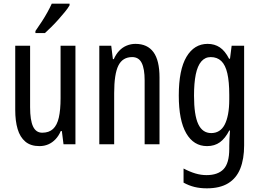

<svg xmlns="http://www.w3.org/2000/svg" viewBox="-20 -786 1414 1046"><path d="M391 -537V0H326L317 -72H311Q300 -46 282.5 -27.5Q265 -9 243 0.5Q221 10 195 10Q147 10 118 -14.5Q89 -39 76 -83Q63 -127 63 -187V-537H144V-202Q144 -131 160 -97Q176 -63 210 -63Q247 -63 269 -83.5Q291 -104 300.5 -145.5Q310 -187 310 -251V-537ZM359 -757Q350 -741 333.5 -721Q317 -701 298 -679.5Q279 -658 259.5 -639Q240 -620 225 -606H173V-617Q192 -644 208.5 -669.5Q225 -695 238.5 -719.5Q252 -744 262 -766H359Z M718 -547Q783 -547 816 -502Q849 -457 849 -364V0H768V-348Q768 -411 752 -443Q736 -475 700 -475Q648 -475 625 -429Q602 -383 602 -279V0H521V-537H586L595 -464H600Q612 -491 629.5 -509.5Q647 -528 670 -537.5Q693 -547 718 -547Z M1111 -547Q1149 -547 1177.5 -528Q1206 -509 1228 -466H1233L1242 -537H1310V6Q1310 80 1289 132.5Q1268 185 1223 212.5Q1178 240 1107 240Q1070 240 1039.5 232.5Q1009 225 980 209V132Q1014 150 1044.5 159Q1075 168 1105 168Q1167 168 1198 135.5Q1229 103 1229 25V9Q1229 -8 1230 -29.5Q1231 -51 1233 -75H1229Q1207 -32 1178 -11Q1149 10 1108 10Q1035 10 994.5 -60Q954 -130 954 -266Q954 -406 996 -476.5Q1038 -547 1111 -547ZM1128 -475Q1097 -475 1076.5 -451Q1056 -427 1046.5 -380.5Q1037 -334 1037 -265Q1037 -159 1060 -110Q1083 -61 1131 -61Q1155 -61 1173.5 -72.5Q1192 -84 1204 -107Q1216 -130 1222.5 -164.5Q1229 -199 1229 -245V-270Q1229 -341 1218.5 -386.5Q1208 -432 1185.5 -453.5Q1163 -475 1128 -475Z"/></svg>

Font: Noto Sans Arabic ExtraCondensed
Style: Regular
Weight: 400
Width: 2
Designer: Monotype Design Team, Nadine Chahine, Nizar Qandah and Khaled Hosny
Foundry: Monotype Imaging Inc.
Version: Version 2.012